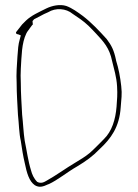

<svg xmlns="http://www.w3.org/2000/svg" viewBox="-20 -624 532 738"><path d="M43 -502C39 -497 43 -492 50 -492L60 -488L56 -473C50 -453 49 -434 47 -406C45 -374 42 -341 44 -305V-304C44 -263 47 -224 49 -183C53 -148 53 -112 60 -82C64 -54 69 -23 75 2C83 41 92 73 114 88C131 98 145 94 166 84H167C202 68 239 37 276 16C311 -5 336 -23 363 -51C406 -91 439 -135 444 -212C446 -244 450 -260 446 -293C442 -329 436 -360 426 -392V-393C418 -431 409 -449 390 -474C362 -505 331 -538 298 -563C279 -577 257 -593 235 -601C210 -609 180 -602 159 -592C129 -577 101 -565 80 -545L65 -530C62 -526 58 -521 54 -516ZM60 -304C59 -324 59 -343 60 -360C63 -408 63 -458 81 -495C85 -504 91 -509 95 -516L104 -528C106 -529 107 -530 106 -532L105 -543L111 -550L136 -563C145 -568 153 -572 165 -577C194 -595 234 -592 259 -571C280 -557 300 -544 320 -525C331 -515 340 -504 350 -494C377 -465 401 -440 411 -389C418 -359 428 -329 430 -292C432 -259 430 -243 428 -214C424 -164 410 -119 379 -89C362 -72 344 -53 326 -37C307 -21 289 -11 268 2C234 22 196 50 160 70C150 76 138 83 123 75C110 62 103 46 99 30C88 -5 83 -45 75 -83C70 -115 69 -150 65 -184V-185C63 -223 60 -265 60 -304ZM80 -545Z"/></svg>

Font: Stray Cat
Style: ExLt
Weight: 200
Version: Version 1.0